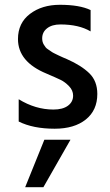

<svg xmlns="http://www.w3.org/2000/svg" viewBox="-20 -532 459 801"><path d="M386 -140Q386 -72 338 -33.5Q290 5 208 5Q118 5 58 -25V-118Q128 -75 203 -75Q242 -75 263.5 -91Q285 -107 285 -133Q285 -155 268 -172.5Q251 -190 233.5 -198.5Q216 -207 174 -225Q55 -274 55 -369Q55 -436 105 -474Q155 -512 230 -512Q312 -512 358 -490V-401Q309 -430 232 -430Q197 -430 176.5 -414Q156 -398 156 -372Q156 -365 157.5 -358.5Q159 -352 163 -345.5Q167 -339 170.5 -334.5Q174 -330 182 -325Q190 -320 194.5 -316.5Q199 -313 209.5 -308Q220 -303 225 -300.5Q230 -298 242.5 -292.5Q255 -287 260 -285Q319 -259 352.5 -226.5Q386 -194 386 -140ZM161 249H85L165 51H274Z"/></svg>

Font: Hind Vadodara Medium
Style: Regular
Weight: 500
Designer: Hitesh Malaviya
Foundry: Indian Type Foundry
Version: Version 1.001;PS 1.0;hotconv 1.0.86;makeotf.lib2.5.63406; tt